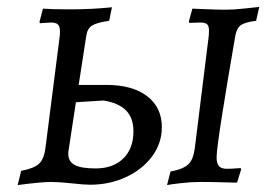

<svg xmlns="http://www.w3.org/2000/svg" viewBox="-20 -525 778 554"><path d="M187 4Q149 0 128 0Q99 0 31 9L41 -32Q78 -39 92.5 -52.5Q107 -66 111 -97L152 -418Q153 -424 153 -434Q153 -449 147 -454.5Q141 -460 127 -460L95 -458L94 -462L104 -500Q130 -498 182 -498Q245 -498 303 -504L295 -465Q260 -460 246 -451.5Q232 -443 229 -422L207 -280H287Q362 -280 404.5 -247.5Q447 -215 447 -158Q447 -112 419 -74Q391 -36 343.5 -14Q296 8 240 8Q223 8 187 4ZM365 -146Q365 -185 343.5 -206.5Q322 -228 279 -235L199 -230L178 -92Q177 -88 177 -81Q177 -59 195.5 -49Q214 -39 256 -39Q306 -39 335.5 -67.5Q365 -96 365 -146ZM605 -71Q605 -53 612 -45.5Q619 -38 634 -38Q648 -38 659 -39Q670 -40 674 -40L676 -37L664 2Q653 2 621.5 1Q590 0 558 0Q532 0 501.5 3.5Q471 7 462 9L472 -30Q509 -37 523.5 -51Q538 -65 542 -97L582 -419Q583 -426 583 -437Q583 -450 577.5 -455Q572 -460 558 -460L526 -459L525 -463L535 -500Q539 -500 573.5 -498.5Q608 -497 632 -497Q654 -497 686 -500.5Q718 -504 728 -505L719 -465Q687 -461 675 -452.5Q663 -444 659 -422Q639 -307 622 -200.5Q605 -94 605 -71Z"/></svg>

Font: Alegreya SC
Style: Italic
Weight: 400
Italic angle: -7°
Designer: Juan Pablo del Peral
Foundry: Huerta Tipografica
Version: Version 2.007; ttfautohint (v1.6)